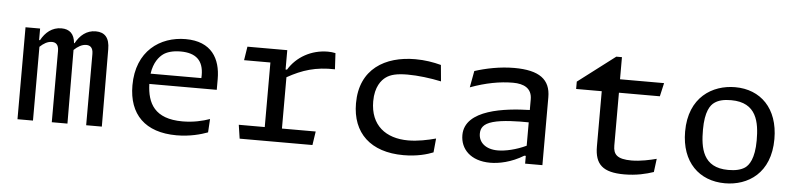

<svg xmlns="http://www.w3.org/2000/svg" viewBox="-42 -847 4423 1068"><g transform="rotate(5 2170.0 -312.5)"><path d="M353.5 0 351.5 -411C372 -430.5 395 -445 420 -445C440 -445 458 -435 458 -398V0H545.5L543.5 -432C543.5 -495 517 -525 466 -525C414.5 -525 378 -493.5 354 -449H351C346.5 -500.5 320 -525 274 -525C222.5 -525 185 -493.5 161 -449H156V-513.5H74.5V0H161V-412C181 -431 203.5 -445 228 -445C248 -445 266 -435 266 -398V0Z M849.5 -429.5C868 -443 899.5 -454.5 945.5 -454.5C1032.5 -454.5 1074 -414.5 1074 -333.5L1073.5 -317H790C799 -381.5 828.5 -414 849.5 -429.5ZM695 -243.5C695 -82 787.5 12 963.5 12C1038.5 12 1099.5 -5.5 1137 -19.5L1141.5 -94.5C1102.5 -80.5 1050 -68 989.5 -68C833.5 -68 791.5 -152 788 -259.5H1164.5V-319.5C1164.5 -433.5 1112.5 -525.5 968 -525.5C825.5 -525.5 695 -435.5 695 -243.5Z M1536 -513.5H1313.5L1301.5 -437H1448.5V-76.5H1303.5L1315 0H1721.5L1733 -76.5H1544.5V-363C1627.5 -409.5 1702.5 -433.5 1809.5 -430.5L1804.5 -520.5C1790.5 -523.5 1777 -525 1762.5 -525C1670 -525 1588.5 -479 1544 -405.5H1536Z M2250.5 -525.5C2082 -525.5 1942.5 -444.5 1942.5 -252.5C1942.5 -87 2046.5 12 2230.5 12C2308.5 12 2363.5 -5 2396 -18L2403.5 -96C2357 -83.5 2302.5 -72 2249 -72C2125 -72 2037 -137.5 2037 -272C2037 -353.5 2071 -392.5 2095 -409.5C2120 -427.5 2155 -436.5 2215 -436.5C2272 -436.5 2342 -428 2403 -415L2394.5 -506C2351.5 -517.5 2303.5 -525.5 2250.5 -525.5Z M3005.5 0V-379C3005.5 -478 2943.5 -525 2803 -525C2723.5 -525 2644.5 -508.5 2582.5 -488.5L2565.5 -396C2650.5 -427.5 2730.5 -442.5 2803 -442.5C2863.5 -442.5 2909 -421 2909 -359V-299.5C2773.5 -296 2547.5 -272 2547.5 -128C2547.5 -50.5 2605 12 2715 12C2763 12 2832 -1.5 2900.5 -43.5H2909V0ZM2643.5 -144.5C2643.5 -174.5 2656.5 -199.5 2709 -214.5C2762.5 -230 2850 -231.5 2909 -230.5V-100C2853 -73.5 2793 -60 2750.5 -60C2683 -60 2643.5 -95.5 2643.5 -144.5Z M3155.5 -438.5H3298.5V-130.5C3298.5 -29.5 3344 11.5 3463 11.5C3531 11.5 3585 -2 3626.5 -16L3636 -90.5C3602 -81.5 3546.5 -69 3497 -69C3415.5 -69 3394.5 -94.5 3394.5 -143.5V-438.5H3623L3640 -513.5H3394V-637H3362.5L3155.5 -479.5Z M4025.5 12C4153.5 12 4278.5 -66 4278.5 -257C4278.5 -428.5 4178 -525.5 4036.5 -525.5C3910 -525.5 3780 -448 3780 -255.5C3780 -85 3881.5 12 4025.5 12ZM4037.5 -63.5C3894.5 -63.5 3878 -173 3878 -274.5C3878 -376.5 3906 -414 3928.5 -429C3950.5 -444.5 3979.5 -451.5 4020.5 -451.5C4164 -451.5 4181 -341.5 4181 -241C4181 -138.5 4151.5 -100.5 4130 -85.5C4108.5 -71 4078.5 -63.5 4037.5 -63.5Z"/></g></svg>

Font: Monaspace Argon
Style: Regular
Weight: 400
Designer: Riley Cran & the Lettermatic Team
Foundry: Lettermatic
Version: Version 1.200 (Monaspace Argon)